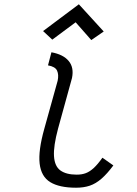

<svg xmlns="http://www.w3.org/2000/svg" viewBox="-20 -862 640 896"><path d="M335 14Q257 14 214.5 -12Q172 -38 165 -98.5Q158 -159 187 -262L249 -485Q255 -513 246.5 -532Q238 -551 204 -557L220 -618Q275 -608 300.5 -577.5Q326 -547 316 -498L251 -262Q229 -180 232 -133Q235 -86 262 -66.5Q289 -47 338 -47Q362 -47 380.5 -54Q399 -61 417.5 -78Q436 -95 458 -126L509 -90Q480 -51 453.5 -28Q427 -5 399 4.5Q371 14 335 14ZM406 -675 333 -758 224 -677 181 -717 348 -842 464 -715Z"/></svg>

Font: Victor Mono Thin Light
Style: Italic
Weight: 300
Italic angle: -12°
Monospace: yes
Version: Version 1.561;gftools[0.9.30]